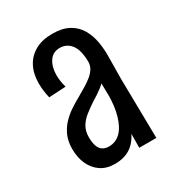

<svg xmlns="http://www.w3.org/2000/svg" viewBox="-135 -614 656 710"><g transform="rotate(-30 193.5 -259.5)"><path d="M259 0 260 -107 255 -371Q254 -422 235.5 -444.5Q217 -467 189 -467Q159 -467 143.5 -443.5Q128 -420 128 -385Q128 -373 130 -359.5Q132 -346 136 -332L64 -328Q60 -345 58 -360.5Q56 -376 56 -391Q56 -432 71.5 -462Q87 -492 117 -509Q147 -526 191 -526Q234 -526 261.5 -510.5Q289 -495 304 -469Q319 -443 324.5 -410.5Q330 -378 329 -345L328 -255L332 0ZM152 7Q117 7 92.5 -9.5Q68 -26 55 -54.5Q42 -83 42 -120Q42 -151 52 -174.5Q62 -198 78.5 -216Q95 -234 115.5 -248Q136 -262 158 -274Q177 -285 194.5 -295.5Q212 -306 225.5 -317Q239 -328 247 -341Q255 -354 255 -371L294 -358Q293 -325 278.5 -302.5Q264 -280 242.5 -263.5Q221 -247 197 -233Q176 -219 157.5 -204.5Q139 -190 128 -171.5Q117 -153 117 -127Q117 -107 121.5 -91.5Q126 -76 137 -68Q148 -60 165 -60Q194 -60 214.5 -80Q235 -100 246.5 -139Q258 -178 258 -230L292 -290Q292 -218 286 -162.5Q280 -107 264 -69Q248 -31 220.5 -12Q193 7 152 7Z"/></g></svg>

Font: Truculenta Medium
Style: Regular
Weight: 500
Version: Version 1.002